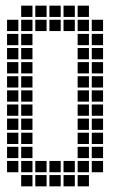

<svg xmlns="http://www.w3.org/2000/svg" viewBox="-20 -665 440 680"><path d="M5 -595V-555H45V-595ZM5 -545V-505H45V-545ZM5 -495V-455H45V-495ZM5 -445V-405H45V-445ZM5 -395V-355H45V-395ZM5 -345V-305H45V-345ZM5 -295V-255H45V-295ZM5 -245V-205H45V-245ZM5 -195V-155H45V-195ZM5 -145V-105H45V-145ZM5 -95V-55H45V-95ZM55 -45V-5H95V-45ZM55 -95V-55H95V-95ZM55 -145V-105H95V-145ZM55 -195V-155H95V-195ZM55 -245V-205H95V-245ZM55 -295V-255H95V-295ZM55 -345V-305H95V-345ZM55 -395V-355H95V-395ZM55 -445V-405H95V-445ZM55 -495V-455H95V-495ZM55 -545V-505H95V-545ZM55 -595V-555H95V-595ZM55 -645V-605H95V-645ZM105 -595V-555H145V-595ZM155 -595V-555H195V-595ZM205 -595V-555H245V-595ZM205 -645V-605H245V-645ZM155 -645V-605H195V-645ZM105 -645V-605H145V-645ZM255 -645V-605H295V-645ZM255 -595V-555H295V-595ZM255 -545V-505H295V-545ZM255 -495V-455H295V-495ZM255 -445V-405H295V-445ZM255 -395V-355H295V-395ZM255 -345V-305H295V-345ZM255 -295V-255H295V-295ZM255 -245V-205H295V-245ZM255 -195V-155H295V-195ZM255 -145V-105H295V-145ZM255 -95V-55H295V-95ZM255 -45V-5H295V-45ZM305 -95V-55H345V-95ZM305 -145V-105H345V-145ZM305 -195V-155H345V-195ZM305 -245V-205H345V-245ZM305 -295V-255H345V-295ZM305 -345V-305H345V-345ZM305 -395V-355H345V-395ZM305 -445V-405H345V-445ZM305 -495V-455H345V-495ZM305 -545V-505H345V-545ZM305 -595V-555H345V-595ZM105 -95V-55H145V-95ZM155 -95V-55H195V-95ZM205 -95V-55H245V-95ZM205 -45V-5H245V-45ZM155 -45V-5H195V-45ZM105 -45V-5H145V-45Z"/></svg>

Font: Nose Transport 13 Square
Style: Regular
Weight: 400
Designer: Nico Rohrbach
Foundry: Nose
Version: Version 1.400;Glyphs 3.2.3 (3260)